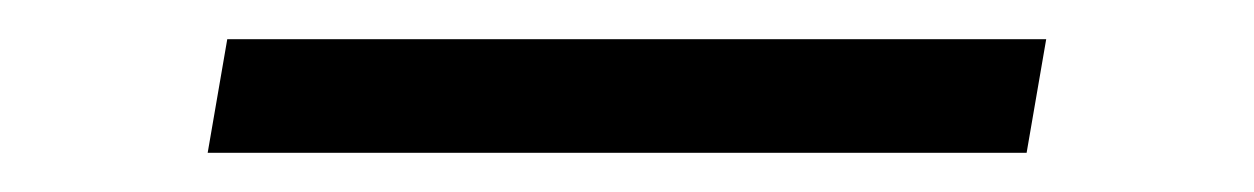

<svg xmlns="http://www.w3.org/2000/svg" viewBox="-20 -389 640 98"><path d="M86 -311 96 -369H514L504 -311Z"/></svg>

Font: Iosevka SS04 Light Extended
Style: Italic
Weight: 300
Width: 7
Italic angle: -9°
Monospace: yes
Designer: Belleve Invis
Foundry: Belleve Invis
Version: Version 19.0.0; ttfautohint (v1.8.4)